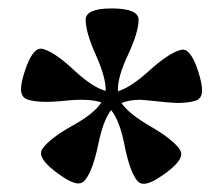

<svg xmlns="http://www.w3.org/2000/svg" viewBox="-20 -788 540 464"><path d="M459 -615.7Q468.3 -586.4 468.3 -569.8Q468.3 -549.8 453.1 -544.9Q426.8 -536.6 386.2 -540.5Q324.2 -546.9 319.3 -546.9Q293.5 -546.9 273.4 -539.1Q291.5 -512.7 343.5 -482.7Q395.5 -452.6 413.6 -428.2Q418 -421.9 418 -415.5Q418 -397 378.4 -368.2Q344.7 -343.8 327.1 -343.8Q316.9 -343.8 310.1 -353Q292.5 -377.4 280.8 -438Q269 -497.1 248.5 -522Q229 -496.6 217.3 -438.5Q205.1 -378.9 187 -354.5Q179.7 -344.7 169.4 -344.7Q152.8 -344.7 120.6 -368.2Q79.1 -398.4 79.1 -417.5Q79.1 -423.8 83.5 -429.7Q101.1 -454.1 155.3 -484.4Q207.5 -513.2 225.1 -540.5Q195.3 -550.8 135.5 -544.4Q75.7 -538.1 46.9 -547.4Q30.8 -552.7 30.8 -572.3Q30.8 -587.9 39.6 -615.2Q57.6 -670.4 78.6 -670.4Q82.5 -670.4 86.4 -668.9Q115.2 -659.7 160.2 -617.2Q204.1 -576.7 235.4 -568.4Q236.3 -600.1 211.7 -655Q187 -710 187 -740.2Q187 -767.6 249.5 -767.6Q314.9 -767.6 314.9 -740.2Q314.9 -710 288.6 -653.8Q263.2 -599.6 265.1 -567.4Q295.9 -576.7 340.3 -616.9Q384.8 -657.2 413.6 -666.5Q418 -668 421.9 -668Q441.9 -668 459 -615.7Z"/></svg>

Font: Dai Banna SIL Book
Style: Bold
Weight: 700
Designer: Victor Gaultney
Foundry: SIL International
Version: Version 2.000